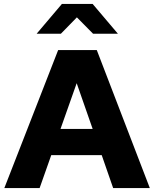

<svg xmlns="http://www.w3.org/2000/svg" viewBox="-20 -954 782 974"><path d="M2 0 275 -700H471L740 0H554L496 -167H240L181 0ZM287 -300H450L369 -532ZM452 -783 370 -866 289 -783H166L294 -934H450L578 -783Z"/></svg>

Font: Red Hat Text VF
Style: Regular
Weight: 300
Designer: Pentagram, MCKL
Foundry: Pentagram, MCKL
Version: Version 1.023